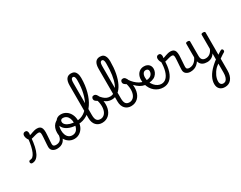

<svg xmlns="http://www.w3.org/2000/svg" viewBox="-259 -2084 4613 3668"><g transform="rotate(-30 2047.0 -250.0)"><path d="M-55 17Q-74 17 -83.5 5.5Q-93 -6 -93.5 -20.5Q-94 -35 -85 -46.5Q-76 -58 -57 -58Q-26 -58 0 -82Q26 -106 47 -153.5Q68 -201 84 -271Q100 -341 110 -433L170 -424Q161 -312 142.5 -229Q124 -146 96 -91.5Q68 -37 30.5 -10Q-7 17 -55 17ZM491 17Q468 17 445 10.5Q422 4 402.5 -9.5Q383 -23 371.5 -45.5Q360 -68 360 -100Q360 -125 362.5 -159Q365 -193 367.5 -230.5Q370 -268 372.5 -302Q375 -336 375 -361Q375 -400 365.5 -414.5Q356 -429 330 -429Q302 -429 266 -419Q230 -409 196 -399.5Q162 -390 141 -390Q123 -390 106.5 -409.5Q90 -429 79 -457.5Q68 -486 68 -513Q68 -531 74.5 -545Q81 -559 93.5 -567Q106 -575 124 -575Q155 -575 166.5 -555Q178 -535 178 -510Q178 -499 176 -488Q174 -477 171 -469Q181 -469 199.5 -475.5Q218 -482 242 -491Q266 -500 293.5 -506.5Q321 -513 348 -513Q388 -513 413 -498Q438 -483 449.5 -451.5Q461 -420 461 -369Q461 -346 458.5 -310.5Q456 -275 453.5 -237Q451 -199 448.5 -166Q446 -133 446 -115Q446 -84 463 -71Q480 -58 510 -58Q524 -58 531 -46.5Q538 -35 536.5 -20.5Q535 -6 524 5.5Q513 17 491 17Z M493 17Q479 17 472.5 5.5Q466 -6 467.5 -20.5Q469 -35 480 -46.5Q491 -58 512 -58Q542 -58 565.5 -66Q589 -74 606 -90Q623 -106 633.5 -130Q644 -154 648 -186Q650 -201 663 -205.5Q676 -210 688.5 -205.5Q701 -201 699 -186Q695 -133 678 -94.5Q661 -56 634 -31.5Q607 -7 571.5 5Q536 17 493 17Z M876 19Q809 19 756 -16Q703 -51 673 -111.5Q643 -172 643 -250Q643 -303 659 -347.5Q675 -392 707 -424.5Q739 -457 788 -475.5Q837 -494 903 -494Q916 -494 919.5 -483Q923 -472 918.5 -461Q914 -450 901 -450Q870 -450 843.5 -441Q817 -432 796.5 -415Q776 -398 761.5 -374Q747 -350 739.5 -318.5Q732 -287 732 -250Q732 -192 749.5 -149.5Q767 -107 799.5 -84Q832 -61 876 -61Q909 -61 935.5 -74Q962 -87 980 -112Q998 -137 1008 -172Q1018 -207 1018 -250Q1018 -308 1001 -350.5Q984 -393 952 -416Q920 -439 876 -439Q857 -439 848 -451Q839 -463 839 -479Q839 -495 848 -507Q857 -519 876 -519Q943 -519 995 -484.5Q1047 -450 1077 -389Q1107 -328 1107 -250Q1107 -203 1096 -162Q1085 -121 1064 -88Q1043 -55 1014.5 -31Q986 -7 951 6Q916 19 876 19Z M1074 -188Q971 -188 896 -214Q821 -240 780 -287.5Q739 -335 739 -399Q739 -434 756.5 -461Q774 -488 804.5 -503.5Q835 -519 874 -519Q893 -519 902.5 -507Q912 -495 912 -479Q912 -463 902.5 -451Q893 -439 874 -439Q851 -439 836.5 -424.5Q822 -410 822 -386Q822 -349 854 -319.5Q886 -290 942.5 -273Q999 -256 1074 -256Q1120 -256 1162 -268Q1204 -280 1241 -303.5Q1278 -327 1310 -361Q1342 -395 1369 -439Q1396 -483 1416.5 -535.5Q1437 -588 1451.5 -649.5Q1466 -711 1473 -779.5Q1480 -848 1480 -924Q1480 -940 1493 -948Q1506 -956 1523.5 -956Q1541 -956 1554 -948Q1567 -940 1567 -924Q1567 -844 1557.5 -770Q1548 -696 1530 -629Q1512 -562 1486.5 -503.5Q1461 -445 1428 -396Q1395 -347 1355.5 -308.5Q1316 -270 1271.5 -243Q1227 -216 1177 -202Q1127 -188 1074 -188Z M1487 19Q1448 19 1414.5 5.5Q1381 -8 1355.5 -34.5Q1330 -61 1316 -101Q1302 -141 1302 -193V-908Q1302 -1005 1335.5 -1052.5Q1369 -1100 1437 -1100Q1481 -1100 1509.5 -1080.5Q1538 -1061 1552.5 -1022Q1567 -983 1567 -925Q1567 -906 1554 -897Q1541 -888 1523.5 -888Q1506 -888 1493 -897Q1480 -906 1480 -925Q1480 -958 1475 -978.5Q1470 -999 1460.5 -1009.5Q1451 -1020 1436 -1020Q1420 -1020 1409 -1009.5Q1398 -999 1393 -974.5Q1388 -950 1388 -908V-211Q1388 -169 1395 -140Q1402 -111 1415.5 -94Q1429 -77 1449.5 -69Q1470 -61 1497 -61Q1519 -61 1539.5 -69Q1560 -77 1578 -92.5Q1596 -108 1609.5 -132.5Q1623 -157 1630.5 -189.5Q1638 -222 1638 -264Q1638 -285 1635.5 -306.5Q1633 -328 1629 -349.5Q1625 -371 1619 -390Q1589 -406 1572 -422.5Q1555 -439 1555 -466Q1555 -483 1566.5 -501Q1578 -519 1608 -519Q1638 -519 1659 -494.5Q1680 -470 1693.5 -430Q1707 -390 1713.5 -344Q1720 -298 1720 -255Q1720 -213 1711 -172.5Q1702 -132 1683.5 -97.5Q1665 -63 1637 -37Q1609 -11 1571.5 4Q1534 19 1487 19Z M1869 -274Q1823 -274 1782 -290Q1741 -306 1703 -340.5Q1665 -375 1626 -430Q1617 -442 1620.5 -453Q1624 -464 1633.5 -470Q1643 -476 1654 -475.5Q1665 -475 1672 -466Q1704 -423 1735.5 -395Q1767 -367 1800 -354Q1833 -341 1869 -341Q1900 -341 1927 -351Q1954 -361 1977.5 -380.5Q2001 -400 2021 -429Q2041 -458 2056.5 -495.5Q2072 -533 2084 -579Q2096 -625 2104 -679Q2112 -733 2115.5 -794.5Q2119 -856 2119 -925Q2119 -940 2132 -948.5Q2145 -957 2162.5 -957Q2180 -957 2193 -948.5Q2206 -940 2206 -925Q2206 -854 2200.5 -788.5Q2195 -723 2183.5 -664Q2172 -605 2155.5 -553.5Q2139 -502 2117.5 -458.5Q2096 -415 2069.5 -380.5Q2043 -346 2011.5 -322.5Q1980 -299 1944.5 -286.5Q1909 -274 1869 -274Z M2126 19Q2087 19 2053.5 5.5Q2020 -8 1994.5 -34.5Q1969 -61 1955 -101Q1941 -141 1941 -193V-908Q1941 -1005 1974.5 -1052.5Q2008 -1100 2076 -1100Q2120 -1100 2148.5 -1080.5Q2177 -1061 2191.5 -1022Q2206 -983 2206 -925Q2206 -906 2193 -897Q2180 -888 2162.5 -888Q2145 -888 2132 -897Q2119 -906 2119 -925Q2119 -958 2114 -978.5Q2109 -999 2099.5 -1009.5Q2090 -1020 2075 -1020Q2059 -1020 2048 -1009.5Q2037 -999 2032 -974.5Q2027 -950 2027 -908V-211Q2027 -169 2034 -140Q2041 -111 2054.5 -94Q2068 -77 2088.5 -69Q2109 -61 2136 -61Q2158 -61 2178.5 -69Q2199 -77 2217 -92.5Q2235 -108 2248.5 -132.5Q2262 -157 2269.5 -189.5Q2277 -222 2277 -264Q2277 -285 2274.5 -306.5Q2272 -328 2268 -349.5Q2264 -371 2258 -390Q2228 -406 2211 -422.5Q2194 -439 2194 -466Q2194 -483 2205.5 -501Q2217 -519 2247 -519Q2277 -519 2298 -494.5Q2319 -470 2332.5 -430Q2346 -390 2352.5 -344Q2359 -298 2359 -255Q2359 -213 2350 -172.5Q2341 -132 2322.5 -97.5Q2304 -63 2276 -37Q2248 -11 2210.5 4Q2173 19 2126 19Z M2553 -199Q2502 -207 2454 -236Q2406 -265 2361.5 -311Q2317 -357 2276 -415Q2264 -433 2272 -447Q2280 -461 2296 -463.5Q2312 -466 2323 -448Q2353 -403 2392 -364.5Q2431 -326 2476 -300.5Q2521 -275 2570 -268Q2583 -266 2588 -254.5Q2593 -243 2590.5 -229.5Q2588 -216 2578.5 -206.5Q2569 -197 2553 -199Z M2576 -270Q2626 -261 2662 -268Q2698 -275 2721 -293Q2744 -311 2754.5 -335Q2765 -359 2765 -384Q2765 -410 2749.5 -425Q2734 -440 2707 -440Q2693 -440 2686 -452Q2679 -464 2679.5 -479.5Q2680 -495 2688 -507Q2696 -519 2712 -519Q2748 -519 2774.5 -508Q2801 -497 2818.5 -479Q2836 -461 2844.5 -437.5Q2853 -414 2853 -388Q2853 -353 2838 -316.5Q2823 -280 2791 -250.5Q2759 -221 2707 -207Q2655 -193 2581 -203Z M2841 17Q2787 17 2740.5 0Q2694 -17 2656 -48Q2618 -79 2591.5 -121.5Q2565 -164 2550.5 -214.5Q2536 -265 2536 -321Q2536 -355 2544 -385.5Q2552 -416 2567 -440.5Q2582 -465 2603.5 -482.5Q2625 -500 2651 -509.5Q2677 -519 2707 -519Q2721 -519 2727.5 -507Q2734 -495 2733.5 -479.5Q2733 -464 2725 -452Q2717 -440 2703 -440Q2686 -440 2672 -432.5Q2658 -425 2647.5 -410Q2637 -395 2631 -373.5Q2625 -352 2625 -323Q2625 -266 2643.5 -218Q2662 -170 2693 -134.5Q2724 -99 2762.5 -79.5Q2801 -60 2841 -60Q2903 -60 2948 -104.5Q2993 -149 3017.5 -234.5Q3042 -320 3042 -443Q3042 -457 3052.5 -463.5Q3063 -470 3077.5 -469.5Q3092 -469 3102.5 -461.5Q3113 -454 3113 -440Q3113 -288 3079.5 -186Q3046 -84 2985 -33.5Q2924 17 2841 17Z M3435 17Q3412 17 3389 10.5Q3366 4 3346.5 -9.5Q3327 -23 3315.5 -45.5Q3304 -68 3304 -100Q3304 -125 3306.5 -159Q3309 -193 3311.5 -230.5Q3314 -268 3316.5 -302Q3319 -336 3319 -361Q3319 -400 3309.5 -414.5Q3300 -429 3274 -429Q3246 -429 3210 -419Q3174 -409 3140 -399.5Q3106 -390 3085 -390Q3067 -390 3050.5 -409.5Q3034 -429 3023 -457.5Q3012 -486 3012 -513Q3012 -531 3018.5 -545Q3025 -559 3037.5 -567Q3050 -575 3068 -575Q3099 -575 3110.5 -555Q3122 -535 3122 -510Q3122 -499 3120 -488Q3118 -477 3115 -469Q3125 -469 3143.5 -475.5Q3162 -482 3186 -491Q3210 -500 3237.5 -506.5Q3265 -513 3292 -513Q3332 -513 3357 -498Q3382 -483 3393.5 -451.5Q3405 -420 3405 -369Q3405 -346 3402.5 -310.5Q3400 -275 3397.5 -237Q3395 -199 3392.5 -166Q3390 -133 3390 -115Q3390 -84 3407 -71Q3424 -58 3454 -58Q3468 -58 3475 -46.5Q3482 -35 3480.5 -20.5Q3479 -6 3468 5.5Q3457 17 3435 17Z M3437 17Q3423 17 3416.5 5.5Q3410 -6 3411.5 -20.5Q3413 -35 3424 -46.5Q3435 -58 3456 -58Q3489 -58 3517 -69Q3545 -80 3568 -100Q3591 -120 3608.5 -147Q3626 -174 3638 -205Q3644 -220 3655.5 -218.5Q3667 -217 3675.5 -207Q3684 -197 3681 -186Q3666 -138 3642.5 -100.5Q3619 -63 3588.5 -36.5Q3558 -10 3520 3.5Q3482 17 3437 17Z M4026 22Q4042 11 4058.5 0Q4075 -11 4090 -21Q4105 -31 4118.5 -39Q4132 -47 4142 -52Q4157 -60 4168.5 -54Q4180 -48 4185 -35Q4190 -22 4187 -8Q4184 6 4170 14Q4157 21 4140.5 31Q4124 41 4106.5 53.5Q4089 66 4070.5 78.5Q4052 91 4035 103ZM3863 600Q3792 600 3750 559.5Q3708 519 3708 446Q3708 409 3718 371.5Q3728 334 3748 295.5Q3768 257 3798.5 218Q3829 179 3869 141Q3886 125 3902.5 110.5Q3919 96 3936.5 81.5Q3954 67 3972 55V-77Q3959 -55 3941.5 -37.5Q3924 -20 3903 -8Q3882 4 3857.5 10.5Q3833 17 3806 17Q3748 17 3709 -3.5Q3670 -24 3650.5 -64.5Q3631 -105 3631 -166V-489Q3631 -502 3641.5 -508.5Q3652 -515 3673 -515Q3695 -515 3706 -508.5Q3717 -502 3717 -489V-166Q3717 -131 3728 -107Q3739 -83 3761.5 -71Q3784 -59 3817 -59Q3845 -59 3869 -68Q3893 -77 3912.5 -92.5Q3932 -108 3947 -130Q3962 -152 3972 -177V-489Q3972 -502 3982.5 -508.5Q3993 -515 4015 -515Q4036 -515 4047 -508.5Q4058 -502 4058 -489V344Q4058 405 4044.5 452.5Q4031 500 4005.5 533Q3980 566 3944 583Q3908 600 3863 600ZM3868 523Q3902 523 3924.5 502Q3947 481 3959.5 440.5Q3972 400 3972 342V147Q3959 156 3947.5 165Q3936 174 3926 182.5Q3916 191 3906 200Q3879 229 3859 259Q3839 289 3825.5 319Q3812 349 3804.5 379.5Q3797 410 3797 440Q3797 466 3805 484.5Q3813 503 3829 513Q3845 523 3868 523Z"/></g></svg>

Font: Playwrite PT
Style: Regular
Weight: 400
Designer: Veronika Burian, José Scaglione
Foundry: TypeTogether
Version: Version 1.002